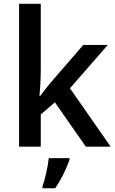

<svg xmlns="http://www.w3.org/2000/svg" viewBox="-20 -780 614 1021"><path d="M81.5 -759.8H196.8V-417Q196.8 -345.2 189.9 -269H192.9Q226.6 -314 252.9 -344.7L422.9 -541H553.2L352.1 -310.5L568.4 0H436.5L272 -235.8L196.8 -171.4V0H81.5ZM239.3 61H349.6V69.8Q335.4 109.9 315.4 149.7Q295.4 189.5 273.4 221.2H206.1V210.4Q216.3 182.6 226.1 138.4Q235.8 94.2 239.3 61Z"/></svg>

Font: Viking Open Sans Light
Style: Bold
Weight: 600
Foundry: Ascender Corporation
Version: Version 2.001